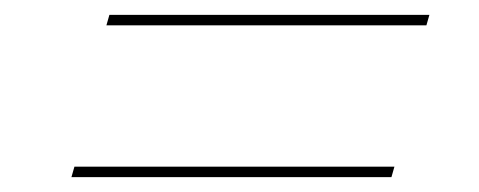

<svg xmlns="http://www.w3.org/2000/svg" viewBox="-20 -442 644 258"><path d="M557 -422 553 -408H123L127 -422ZM510 -218 506 -204H76L80 -218Z"/></svg>

Font: Elaine Sans Thin
Style: Italic
Weight: 250
Italic angle: -13°
Designer: Wei Huang
Foundry: Wei Huang
Version: Version 2.001;December 24, 2019;FontCreator 12.0.0.2547 64-b